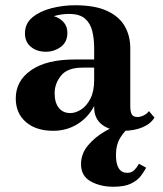

<svg xmlns="http://www.w3.org/2000/svg" viewBox="-20 -488 620 731"><path d="M536.5 150.5Q529 164.5 516.5 181.5Q504 198.5 479.2 210.8Q454.5 223 411.5 223Q362 223 325.2 202.5Q288.5 182 288.5 137Q288.5 97 315.5 65Q342.5 33 382.2 10.5Q422 -12 460 -23.5L471 -0.5Q455.5 8.5 438.5 35.5Q421.5 62.5 421.5 102Q421.5 170 464.5 170Q481 170 491.2 159.8Q501.5 149.5 509 135.5ZM264 -261.5H338.5V-304.5Q338.5 -340.5 331.2 -370Q324 -399.5 303.5 -417.2Q283 -435 242.5 -435Q230 -435 214.8 -433Q199.5 -431 185 -426.5Q207 -420 221.8 -404Q236.5 -388 236.5 -363Q236.5 -327.5 211.2 -309.2Q186 -291 154.5 -291Q120 -291 97.5 -309.8Q75 -328.5 75 -361Q75 -398.5 103.5 -422Q132 -445.5 176 -456.8Q220 -468 265.5 -468Q341.5 -468 387.8 -446.5Q434 -425 455 -388.2Q476 -351.5 476 -304.5V-82Q476 -65 481 -53.8Q486 -42.5 504 -42.5Q514 -42.5 526.8 -48.5Q539.5 -54.5 547 -65L568 -40.5Q554.5 -17 523 -3.5Q491.5 10 448 10Q399.5 10 369 -13Q338.5 -36 338.5 -80V-84.5Q315.5 -40.5 274.5 -15.2Q233.5 10 182.5 10Q117.5 10 78.8 -23.2Q40 -56.5 40 -113.5Q40 -180.5 98.8 -221Q157.5 -261.5 264 -261.5ZM248 -57.5Q267.5 -57.5 288.5 -70.8Q309.5 -84 324 -112Q338.5 -140 338.5 -183V-230.5H294Q237 -230.5 212.5 -200.2Q188 -170 188 -133Q188 -97.5 203.8 -77.5Q219.5 -57.5 248 -57.5Z"/></svg>

Font: Bodoni* 06pt
Style: Bold
Weight: 700
Version: Version 2.3